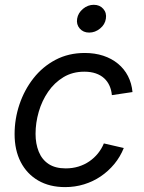

<svg xmlns="http://www.w3.org/2000/svg" viewBox="-20 -764 595 796"><path d="M250 11.7Q185.5 11.7 138.4 -15.6Q91.3 -43 65.9 -92.3Q40.5 -141.6 40.5 -208Q40.5 -271.5 60.8 -331.5Q81.1 -391.6 118.9 -439.7Q156.7 -487.8 210.4 -516.1Q264.2 -544.4 331.5 -544.4Q373 -544.4 408 -533Q442.9 -521.5 469 -500Q495.1 -478.5 510.5 -448.7Q525.9 -418.9 529.3 -382.3L443.8 -369.6Q441.9 -391.1 433.8 -408.9Q425.8 -426.8 411.6 -439.7Q397.5 -452.6 377 -459.7Q356.4 -466.8 329.6 -466.8Q280.8 -466.8 243.2 -444.1Q205.6 -421.4 179.7 -383.8Q153.8 -346.2 140.6 -300.5Q127.4 -254.9 127.4 -209Q127.4 -168 140.6 -135.3Q153.8 -102.5 181.4 -84.2Q209 -65.9 252.4 -65.9Q280.8 -65.9 305.4 -73.5Q330.1 -81.1 350.3 -95Q370.6 -108.9 386 -127.9Q401.4 -147 410.6 -169.4L493.2 -150.4Q478.5 -113.8 453.9 -84Q429.2 -54.2 397.5 -32.7Q365.7 -11.2 328.4 0.2Q291 11.7 250 11.7ZM349.6 -628.9Q325.2 -628.9 310.5 -645.8Q295.9 -662.6 299.8 -686.5Q303.7 -710.4 324 -727.3Q344.2 -744.1 368.7 -744.1Q393.6 -744.1 408.2 -727.3Q422.9 -710.4 418.9 -686.5Q415.5 -662.6 395 -645.8Q374.5 -628.9 349.6 -628.9Z"/></svg>

Font: Inter 20pt
Style: Italic
Weight: 400
Italic angle: -9.3988°
Version: Version 4.001;git-66647c0bb